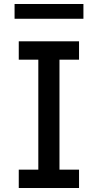

<svg xmlns="http://www.w3.org/2000/svg" viewBox="-20 -942 490 962"><path d="M74 0V-92H172V-643H74V-735H376V-643H278V-92H376V0ZM398 -848H53V-922H398Z"/></svg>

Font: Iosevka Etoile Semibold
Style: Regular
Weight: 600
Designer: Belleve Invis
Foundry: Belleve Invis
Version: Version 22.1.2; ttfautohint (v1.8.4)